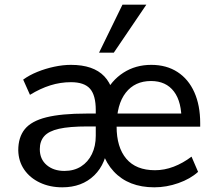

<svg xmlns="http://www.w3.org/2000/svg" viewBox="-20 -793 919 820"><path d="M639 7Q529 7 466 -60.5Q403 -128 400 -251Q399 -330 427 -389.5Q455 -449 507 -482.5Q559 -516 626 -516Q691 -516 738 -485.5Q785 -455 810 -399Q835 -343 835 -267V-252H461V-308H782L755 -272Q757 -357 723 -402Q689 -447 625 -447Q556 -447 517 -397Q478 -347 478 -253Q478 -164 519.5 -115Q561 -66 642 -66Q682 -66 721.5 -81Q761 -96 798 -124L826 -59Q793 -29 742 -11Q691 7 639 7ZM246 7Q193 7 150.5 -13Q108 -33 83.5 -68.5Q59 -104 58 -151Q58 -207 86 -241.5Q114 -276 178 -292Q242 -308 349 -308H399V-253H354Q276 -253 232 -243Q188 -233 169 -211.5Q150 -190 150 -156Q150 -113 179.5 -88Q209 -63 255 -63Q296 -63 326 -82Q356 -101 372.5 -135Q389 -169 389 -213V-323Q389 -386 364.5 -414Q340 -442 283 -442Q238 -442 195 -428.5Q152 -415 108 -388L79 -453Q105 -472 139.5 -486Q174 -500 211.5 -508Q249 -516 283 -516Q379 -516 425.5 -467Q472 -418 472 -320V-187L441 -185Q435 -95 382.5 -44Q330 7 246 7ZM466 -568H403L503 -773H605Z"/></svg>

Font: Muli Medium
Style: Regular
Weight: 500
Designer: Vernon Adams
Foundry: Vernon Adams
Version: Version 2.100; ttfautohint (v1.8.1.43-b0c9)